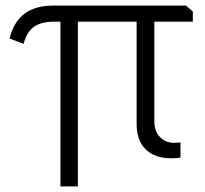

<svg xmlns="http://www.w3.org/2000/svg" viewBox="-20 -560 729 683"><path d="M195 -483H174Q126 -483 100.5 -464.5Q75 -446 64 -404L14 -423Q29 -483 67.5 -511.5Q106 -540 169 -540H642L666 -519V-483H529V-128Q529 -93 549 -72.5Q569 -52 599 -52Q601 -52 610 -52.5Q619 -53 622 -54V0Q618 2 605.5 2.5Q593 3 588 3Q531 3 498.5 -28.5Q466 -60 466 -119V-483H257V103H195Z"/></svg>

Font: Encode Sans Narrow
Style: Light
Weight: 300
Designer: Pablo Impallari, Andres Torresi
Foundry: Pablo Impallari, Andres Torresi
Version: Version 1.000; ttfautohint (v1.00) -l 8 -r 50 -G 200 -x 14 -